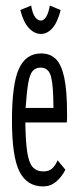

<svg xmlns="http://www.w3.org/2000/svg" viewBox="-20 -660 290 690"><path d="M135 10Q77 10 50 -43.5Q23 -97 23 -227Q23 -358 48 -413Q73 -468 128 -468Q159 -468 179.5 -449Q200 -430 210.5 -383Q221 -336 221 -251Q221 -241 221 -234.5Q221 -228 220 -220H71Q72 -151 78 -112.5Q84 -74 98 -59Q112 -44 136 -44Q157 -44 168.5 -55.5Q180 -67 187 -84L215 -50Q201 -23 181 -6.5Q161 10 135 10ZM72 -272H172Q172 -351 163.5 -384Q155 -417 126 -417Q108 -417 97.5 -405Q87 -393 81.5 -361.5Q76 -330 72 -272ZM159 -640 198 -624Q187 -580 168.5 -559Q150 -538 127 -538Q104 -538 84 -559Q64 -580 53 -624L92 -640Q97 -610 106.5 -598Q116 -586 127 -586Q138 -586 146.5 -600.5Q155 -615 159 -640Z"/></svg>

Font: Inconsolata UltraCondensed
Style: Regular
Weight: 400
Width: 1
Monospace: yes
Designer: Raph Levien, Cyreal, Brenton Simpson
Foundry: Raph Levien, Cyreal, Google
Version: Version 3.001; ttfautohint (v1.8.2.53-6de2)